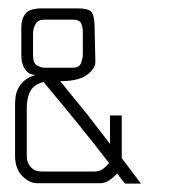

<svg xmlns="http://www.w3.org/2000/svg" viewBox="-20 -438 419 459"><path d="M279 1 260 -23Q246 -9 237 -4.5Q228 0 219 0H69Q50 0 33 -17.5Q16 -35 16 -66V-187Q16 -194 17 -204.5Q18 -215 23 -225.5Q28 -236 38 -245Q48 -254 65 -259Q53 -259 46 -265.5Q39 -272 35.5 -280.5Q32 -289 31.5 -297Q31 -305 31 -307V-373Q31 -393 41 -405.5Q51 -418 81 -418H165Q188 -418 196.5 -411.5Q205 -405 206 -379L208 -290Q208 -274 188 -259Q168 -244 124 -244Q137 -228 149.5 -212.5Q162 -197 176 -180Q190 -163 206 -142Q222 -121 243 -94V-162H271V-60L317 1ZM178 -362Q178 -373 174 -382Q170 -391 153 -391H85Q71 -391 65 -380.5Q59 -370 59 -359V-306Q59 -287 68.5 -281.5Q78 -276 89 -276H153Q170 -276 174 -288Q178 -300 178 -308ZM84 -242Q61 -236 52.5 -220Q44 -204 44 -180V-66Q44 -64 44.5 -58Q45 -52 49 -45Q53 -38 60 -33Q67 -28 81 -28H207Q216 -28 223.5 -32.5Q231 -37 241 -48Q200 -101 163 -146.5Q126 -192 84 -242Z"/></svg>

Font: Chathura Light
Style: Regular
Weight: 300
Designer: Appaji Ambarisha Darbha
Foundry: Aditya Fonts
Version: Version 1.002 2016